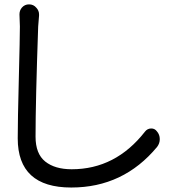

<svg xmlns="http://www.w3.org/2000/svg" viewBox="-20 -796 801 862"><path d="M67.4 -731.4Q67.4 -749 78.1 -761.7Q90.8 -776.4 110.4 -776.4Q130.9 -776.4 143.6 -760.7Q155.3 -748 155.3 -731.4Q155.3 -728.5 155.3 -725.6Q153.3 -703.1 151.4 -676.8Q139.6 -340.8 139.6 -182.6Q139.6 -105.5 183.1 -70.8Q226.6 -36.1 301.8 -36.1Q499 -36.1 630.9 -205.1Q641.6 -218.8 658.2 -219.2Q674.8 -219.7 684.6 -206.1Q697.3 -191.4 697.3 -171.9Q697.3 -170.9 697.3 -170.9Q697.3 -152.3 685.5 -136.7Q534.2 45.9 299.8 45.9Q59.6 45.9 59.6 -174.8Q59.6 -253.9 64.5 -441.9Q69.3 -629.9 69.3 -676.8Z"/></svg>

Font: Gen Jyuu Gothic P Regular
Style: Regular
Weight: 400
Designer: [Source Han Sans]
Ryoko NISHIZUKA  (kana & ideographs); Paul D. Hunt (Latin, Greek & Cyrillic); Wenlong ZHANG  (bopomofo
Version: Version 1.002.20150607